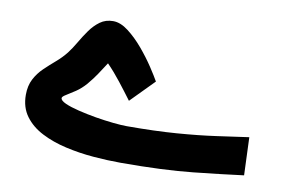

<svg xmlns="http://www.w3.org/2000/svg" viewBox="-60 -605 1032 702"><g transform="rotate(10 456.0 -253.5)"><path d="M423.3 -136.2Q527.3 -136.2 607.9 -142.3Q688.5 -148.4 752.7 -157.5Q816.9 -166.5 871.6 -174.3L877 -33.7Q801.8 -23.9 692.4 -12.2Q583 -0.5 424.3 -0.5Q376 -0.5 322.8 -4.9Q269.5 -9.3 219.2 -20.8Q168.9 -32.2 128.4 -53Q87.9 -73.7 64 -106.2Q40 -138.7 40 -185.1Q40 -219.2 53 -243.9Q65.9 -268.6 85.9 -287.8Q106 -307.1 127.2 -325.2Q148.4 -343.3 165 -364.3Q179.2 -382.8 193.1 -406.7Q207 -430.7 223.1 -453.4Q239.3 -476.1 259.8 -491Q280.3 -505.9 308.1 -505.9Q335.4 -505.9 364.7 -483.4Q394 -460.9 421.4 -428.5Q448.7 -396 469.5 -364.5Q490.2 -333 500 -315.4L415 -229Q392.6 -259.3 367.2 -291.7Q341.8 -324.2 315.9 -350.6Q299.3 -325.2 287.1 -306.6Q274.9 -288.1 254.9 -264.2Q237.8 -244.6 218.3 -231.4Q198.7 -218.3 184.8 -210Q170.9 -201.7 170.9 -196.3Q170.9 -187 190.4 -178.2Q210 -169.4 241 -161.9Q272 -154.3 306.6 -148.4Q341.3 -142.6 372.6 -139.4Q403.8 -136.2 423.3 -136.2Z"/></g></svg>

Font: Vazirmatn FD NL ExtraBold
Style: Regular
Weight: 800
Designer: Saber Rastikerdar
Foundry: Saber Rastikerdar
Version: Version 33.003